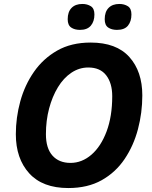

<svg xmlns="http://www.w3.org/2000/svg" viewBox="-20 -940 770 970"><path d="M325 10Q195 10 127.5 -64.5Q60 -139 60 -262Q60 -346 82.5 -428Q105 -510 151.5 -577Q198 -644 269 -684.5Q340 -725 438 -725Q568 -725 633.5 -652Q699 -579 699 -458Q699 -371 677 -287.5Q655 -204 609.5 -136.5Q564 -69 493.5 -29.5Q423 10 325 10ZM336 -117Q394 -117 442 -158.5Q490 -200 518.5 -276Q547 -352 547 -454Q547 -520 516.5 -559.5Q486 -599 426 -599Q380 -599 340.5 -572.5Q301 -546 272.5 -499Q244 -452 228 -391.5Q212 -331 212 -262Q212 -191 245 -154Q278 -117 336 -117ZM571 -789Q544 -789 526.5 -801Q509 -813 509 -843Q509 -880 528.5 -900Q548 -920 583 -920Q608 -920 626 -908.5Q644 -897 644 -867Q644 -832 626.5 -810.5Q609 -789 571 -789ZM384 -789Q357 -789 339.5 -801Q322 -813 322 -843Q322 -880 341.5 -900Q361 -920 396 -920Q421 -920 439 -908.5Q457 -897 457 -867Q457 -832 439 -810.5Q421 -789 384 -789Z"/></svg>

Font: BC Sans
Style: Bold Italic
Weight: 700
Italic angle: -12°
Designer: Monotype Design Team
Province of B.C.
Foundry: Monotype Imaging Inc.
Version: Version 2.000;GOOG;noto-source:20170915:90ef993387c0